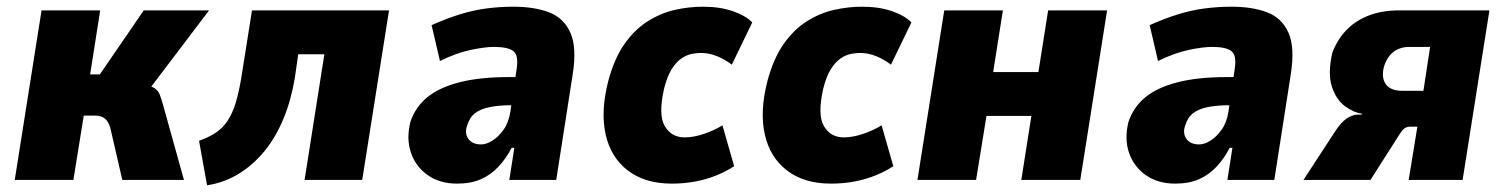

<svg xmlns="http://www.w3.org/2000/svg" viewBox="-20 -537 4489 573"><path d="M24 0 104 -506H279L249 -315H278L409 -506H604L406 -245L405 -287Q430 -281 441 -274Q452 -267 457 -254Q462 -241 468 -219L529 0H345L310 -152Q306 -167 300 -175.5Q294 -184 285 -188Q276 -192 262 -192H230L199 0Z M598 16 574 -117Q603 -127 624 -141Q645 -155 659.5 -177Q674 -199 683.5 -230.5Q693 -262 700 -304L732 -506H1141L1061 0H889L948 -375H870L860 -305Q849 -239 826.5 -184Q804 -129 770.5 -87.5Q737 -46 693.5 -19Q650 8 598 16Z M1344 11Q1293 11 1257 -14Q1221 -39 1206.5 -81Q1192 -123 1205 -174Q1220 -218 1255.5 -247Q1291 -276 1351.5 -291.5Q1412 -307 1499 -307H1544L1531 -223H1508Q1470 -223 1442 -217.5Q1414 -212 1397.5 -199Q1381 -186 1374 -162Q1366 -140 1377.5 -123Q1389 -106 1416 -106Q1431 -106 1449 -117Q1467 -128 1482.5 -149.5Q1498 -171 1503 -203L1522 -332Q1528 -372 1512 -384.5Q1496 -397 1454 -397Q1427 -397 1384.5 -388Q1342 -379 1293 -355L1268 -462Q1313 -482 1353.5 -494.5Q1394 -507 1433.5 -512Q1473 -517 1512 -517Q1574 -517 1618 -500.5Q1662 -484 1682 -440Q1702 -396 1689 -314L1640 0H1500L1515 -96H1507Q1491 -65 1468.5 -40.5Q1446 -16 1416 -2.5Q1386 11 1344 11Z M1985 11Q1905 11 1854 -28Q1803 -67 1787.5 -135.5Q1772 -204 1795 -294Q1813 -362 1843.5 -405.5Q1874 -449 1913 -473.5Q1952 -498 1994 -507.5Q2036 -517 2078 -517Q2129 -517 2167.5 -503.5Q2206 -490 2225 -470L2164 -344Q2143 -360 2119.5 -369.5Q2096 -379 2072 -379Q2059 -379 2044 -376Q2029 -373 2013.5 -362.5Q1998 -352 1984.5 -330.5Q1971 -309 1962 -273Q1944 -194 1964 -160.5Q1984 -127 2023 -127Q2050 -127 2081 -137.5Q2112 -148 2136 -163L2171 -41Q2148 -26 2119 -14Q2090 -2 2056 4.5Q2022 11 1985 11Z M2460 11Q2380 11 2329 -28Q2278 -67 2262.5 -135.5Q2247 -204 2270 -294Q2288 -362 2318.5 -405.5Q2349 -449 2388 -473.5Q2427 -498 2469 -507.5Q2511 -517 2553 -517Q2604 -517 2642.5 -503.5Q2681 -490 2700 -470L2639 -344Q2618 -360 2594.5 -369.5Q2571 -379 2547 -379Q2534 -379 2519 -376Q2504 -373 2488.5 -362.5Q2473 -352 2459.5 -330.5Q2446 -309 2437 -273Q2419 -194 2439 -160.5Q2459 -127 2498 -127Q2525 -127 2556 -137.5Q2587 -148 2611 -163L2646 -41Q2623 -26 2594 -14Q2565 -2 2531 4.5Q2497 11 2460 11Z M2718 0 2798 -506H2973L2944 -322H3079L3108 -506H3284L3204 0H3028L3058 -191H2924L2893 0Z M3487 11Q3436 11 3400 -14Q3364 -39 3349.5 -81Q3335 -123 3348 -174Q3363 -218 3398.5 -247Q3434 -276 3494.5 -291.5Q3555 -307 3642 -307H3687L3674 -223H3651Q3613 -223 3585 -217.5Q3557 -212 3540.5 -199Q3524 -186 3517 -162Q3509 -140 3520.5 -123Q3532 -106 3559 -106Q3574 -106 3592 -117Q3610 -128 3625.5 -149.5Q3641 -171 3646 -203L3665 -332Q3671 -372 3655 -384.5Q3639 -397 3597 -397Q3570 -397 3527.5 -388Q3485 -379 3436 -355L3411 -462Q3456 -482 3496.5 -494.5Q3537 -507 3576.5 -512Q3616 -517 3655 -517Q3717 -517 3761 -500.5Q3805 -484 3825 -440Q3845 -396 3832 -314L3783 0H3643L3658 -96H3650Q3634 -65 3611.5 -40.5Q3589 -16 3559 -2.5Q3529 11 3487 11Z M3870 0 3962 -141Q3981 -171 3998.5 -183Q4016 -195 4033 -195H4044V-198Q4020 -201 3994 -220Q3968 -239 3955 -278Q3942 -317 3956 -379Q3970 -417 3996.5 -445.5Q4023 -474 4063 -490Q4103 -506 4156 -506H4425L4345 0H4184L4210 -159H4189Q4178 -159 4171 -153.5Q4164 -148 4156 -135L4070 0ZM4165 -266H4228L4248 -397H4186Q4158 -397 4138.5 -382Q4119 -367 4110 -337Q4102 -305 4116 -285.5Q4130 -266 4165 -266Z"/></svg>

Font: Nunito Sans 7pt Condensed Black
Style: Italic
Weight: 900
Width: 3
Italic angle: -9°
Designer: Vernon Adams
Foundry: Vernon Adams
Version: Version 3.101;gftools[0.9.27]